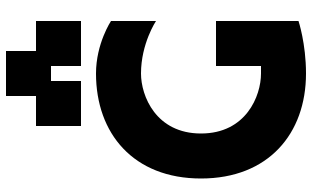

<svg xmlns="http://www.w3.org/2000/svg" viewBox="-220 -820 1040 640"><g transform="rotate(-90 300.0 -500.0)"><path d="M375 0C475 0 550 -25 550 -25V-300H400V-150H375C300 -150 175 -200 175 -350C175 -500 300 -550 375 -550C475 -550 550 -500 550 -500V-650C550 -650 475 -700 375 -700C175 -700 25 -575 25 -350C25 -125 175 0 375 0ZM200 -750H350V-850H400V-750H550V-900H450V-1000H300V-900H200Z"/></g></svg>

Font: LS-VG5000 Bold
Style: Regular
Weight: 400
Designer: Justin Bihan, 2021
Foundry: Justin Bihan, 2021
Version: Version 1.000;Glyphs 3.1.2 (3151)